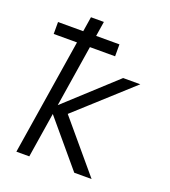

<svg xmlns="http://www.w3.org/2000/svg" viewBox="-143 -894 885 999"><g transform="rotate(20 300.0 -395.0)"><path d="M175.5 -708 188.5 -790H260L247 -708H376V-642H236.5L182.5 -301L454 -550H549L247 -276L479.5 0H383.5L174 -249L134.5 0H63L165 -642H36V-708Z"/></g></svg>

Font: JuliaMono Light
Style: Italic
Weight: 300
Italic angle: -9°
Monospace: yes
Designer: cormullion
Foundry: corm
Version: Version 0.054; ttfautohint (v1.8.4)